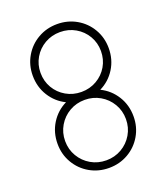

<svg xmlns="http://www.w3.org/2000/svg" viewBox="-136 -816 802 926"><g transform="rotate(-20 265.0 -353.0)"><path d="M70 -178Q70 -236 99 -282.5Q128 -329 177 -353Q128 -377 99 -423.5Q70 -470 70 -528Q70 -582 96 -626.5Q122 -671 166.5 -696.5Q211 -722 265 -722Q319 -722 363.5 -696.5Q408 -671 434 -626.5Q460 -582 460 -528Q460 -470 431 -423.5Q402 -377 353 -353Q402 -329 431 -282.5Q460 -236 460 -178Q460 -124 434 -79.5Q408 -35 363.5 -9.5Q319 16 265 16Q211 16 166.5 -9.5Q122 -35 96 -79.5Q70 -124 70 -178ZM421 -178Q421 -221 400 -256.5Q379 -292 343.5 -312.5Q308 -333 265 -333Q222 -333 186.5 -312.5Q151 -292 130 -256.5Q109 -221 109 -178Q109 -135 130 -99.5Q151 -64 186.5 -43.5Q222 -23 265 -23Q308 -23 343.5 -43.5Q379 -64 400 -99.5Q421 -135 421 -178ZM420 -528Q420 -570 399.5 -605Q379 -640 343.5 -660.5Q308 -681 265 -681Q222 -681 186.5 -660.5Q151 -640 130.5 -605Q110 -570 110 -528Q110 -485 130.5 -450Q151 -415 186.5 -394.5Q222 -374 265 -374Q308 -374 343.5 -394.5Q379 -415 399.5 -450Q420 -485 420 -528Z"/></g></svg>

Font: Lineal Thin
Style: Regular
Weight: 200
Designer: Created by Frank Adebiaye with contributions from Anton Moglia & Ariel Martín Pérez
Created by Frank ADEBIAYE with FontF
Foundry: Velvetyne Type Foundry
Version: Version 2.000;Glyphs 3.2 (3227)